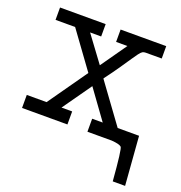

<svg xmlns="http://www.w3.org/2000/svg" viewBox="-115 -557 772 819"><g transform="rotate(20 270.5 -148.0)"><path d="M14.2 0V-59.1H104L229 -236.8L108.9 -401.9H20V-458H227.1V-401.9H176.8L263.2 -285.2H264.2L346.2 -401.9H294.9V-458H502V-401.9H429.2Q420.4 -401.9 414.8 -398.4Q409.2 -395 400.1 -383.1Q391.1 -371.1 381.1 -356Q371.1 -340.8 348.1 -307.4Q325.2 -273.9 297.9 -237.8V-235.8L426.8 -59.1H523.9L541 162.1H484.9Q473.6 19 465.8 11.2Q456.1 2.4 420.9 0H311V-59.1H358.9L264.2 -189.9L171.9 -59.1H220.2V0Z"/></g></svg>

Font: CMU Concrete
Style: Roman
Weight: 500
Version: Version 0.7.0